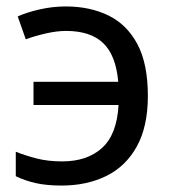

<svg xmlns="http://www.w3.org/2000/svg" viewBox="-20 -566 534 596"><path d="M171 10Q125 10 91.5 2.5Q58 -5 29 -19V-95Q59 -83 94 -74Q129 -65 173 -65Q251 -65 297 -107Q343 -149 348 -240H84V-312H347Q340 -394 300.5 -432Q261 -470 185 -470Q156 -470 121.5 -462Q87 -454 60 -444L35 -515Q64 -528 104 -537Q144 -546 184 -546Q259 -546 316.5 -518Q374 -490 406.5 -429Q439 -368 439 -268Q439 -173 404.5 -111Q370 -49 309.5 -19.5Q249 10 171 10Z"/></svg>

Font: Noto IKEA Simplified Chinese
Style: Regular
Weight: 400
Designer: Monotype Design Team
Foundry: Monotype Imaging Inc.
Version: Version 1.100